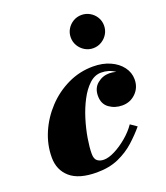

<svg xmlns="http://www.w3.org/2000/svg" viewBox="-135 -811 787 913"><g transform="rotate(-20 259.0 -354.5)"><path d="M300 -635.4Q300 -658.5 311.4 -677.4Q322.8 -696.3 341.8 -707.6Q360.9 -719 384 -719Q407.1 -719 426.4 -707.6Q445.6 -696.3 457 -677.4Q468.4 -658.5 468.4 -635.4Q468.4 -612.3 457 -593.2Q445.6 -574.1 426.4 -562.6Q407.1 -551 384 -551Q360.9 -551 341.8 -562.6Q322.8 -574.1 311.4 -593.2Q300 -612.3 300 -635.4ZM454.5 -129.5Q427.5 -97 392 -64.8Q356.5 -32.5 309 -11.2Q261.5 10 198.5 10Q108 10 64 -28.2Q20 -66.5 20 -130Q20 -194 46 -254.5Q72 -315 117.8 -363.8Q163.5 -412.5 223.5 -441.2Q283.5 -470 351.5 -470Q400 -470 437.5 -453.2Q475 -436.5 496.2 -408Q517.5 -379.5 517.5 -345Q517.5 -303.5 489.5 -275.8Q461.5 -248 421 -248Q383.5 -248 355 -268.5Q326.5 -289 326.5 -330Q326.5 -369.5 353 -391.2Q379.5 -413 413.5 -413Q429.5 -413 448 -408Q417 -429.5 378 -429.5Q345.5 -429.5 318.2 -404.2Q291 -379 269.8 -338.5Q248.5 -298 234 -251Q219.5 -204 212 -159Q204.5 -114 204.5 -81.5Q204.5 -55.5 217.5 -45.5Q230.5 -35.5 250.5 -35.5Q274.5 -35.5 306.5 -51.8Q338.5 -68 370 -94.5Q401.5 -121 422.5 -151.5Z"/></g></svg>

Font: Bodoni* 06pt Fatface
Style: Italic
Weight: 900
Italic angle: -13°
Version: Version 2.3